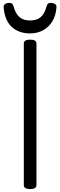

<svg xmlns="http://www.w3.org/2000/svg" viewBox="-20 -1288 415 1322"><path d="M188 14Q166 14 155 7Q144 0 144 -14V-988Q144 -1002 155 -1008.5Q166 -1015 188 -1015Q209 -1015 220 -1008.5Q231 -1002 231 -988V-14Q231 0 220 7Q209 14 188 14ZM187 -1058Q109 -1058 60.5 -1103Q12 -1148 5 -1239Q4 -1251 14 -1259.5Q24 -1268 43 -1268Q59 -1268 65 -1260.5Q71 -1253 75 -1239Q88 -1193 114.5 -1170Q141 -1147 187 -1147Q233 -1147 260 -1170Q287 -1193 299 -1239Q303 -1253 308.5 -1260.5Q314 -1268 330 -1268Q349 -1268 359.5 -1259.5Q370 -1251 369 -1239Q365 -1181 340.5 -1141Q316 -1101 276.5 -1079.5Q237 -1058 187 -1058Z"/></svg>

Font: Playwrite NG Modern
Style: Regular
Weight: 400
Designer: Veronika Burian, José Scaglione
Foundry: TypeTogether
Version: Version 1.002